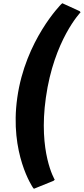

<svg xmlns="http://www.w3.org/2000/svg" viewBox="-20 -902 519 1189"><path d="M311 218 319 211C319 211 216 41 264 -297C314 -655 479 -826 479 -826L473 -833L366 -882L358 -875C358 -875 137 -653 87 -297C38 49 184 260 184 260L190 267Z"/></svg>

Font: Hussar Woodtype
Style: BlkObl
Weight: 900
Foundry: Cannot Into Space Fonts
Version: Version 1.07